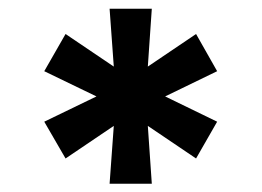

<svg xmlns="http://www.w3.org/2000/svg" viewBox="-20 -748 612 449"><path d="M236.3 -318.4H335L325.7 -453.6L438.5 -377.4L487.8 -463.4L366.2 -522.5L487.8 -581.5L438.5 -668.5L325.7 -592.3L335 -727.5H236.3L246.1 -592.3L133.3 -668.5L83.5 -581.5L205.6 -522.5L83.5 -463.4L133.3 -377.4L246.1 -453.6Z"/></svg>

Font: Raveo
Style: Bold
Weight: 700
Designer: Jakub Foglar, Rasmus Andersson (Inter)
Foundry: Jakubfoglar.com
Version: Version 1.100;Glyphs 3.2.3 (3260)